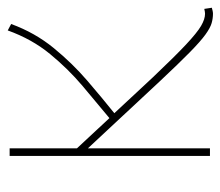

<svg xmlns="http://www.w3.org/2000/svg" viewBox="-58 -518 583 508"><g transform="rotate(-90 234.0 -263.5)"><path d="M452 8Q440 8 427.5 4.5Q415 1 397 -12Q379 -25 350 -53.5Q321 -82 275 -131L96 -323V0H76V-530H96V-352L176 -266Q216 -299 261 -337Q306 -375 345.5 -423Q385 -471 408 -535L425 -526Q402 -463 361.5 -413.5Q321 -364 275 -324.5Q229 -285 189 -253L284 -151Q339 -93 370.5 -63.5Q402 -34 420 -23.5Q438 -13 452 -13Q454 -13 457.5 -13.5Q461 -14 465 -15L468 5Q464 6 460 7Q456 8 452 8Z"/></g></svg>

Font: Georama Thin
Style: Regular
Weight: 100
Designer: Jean-Baptiste Levee
Foundry: Production Type
Version: Version 1.000